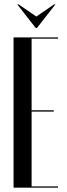

<svg xmlns="http://www.w3.org/2000/svg" viewBox="-20 -873 313 893"><path d="M250 -699V-693H127V-360H230V-354H127V-6H250V0H43V-699ZM66 -853 149 -796 232 -853H238L152 -743H146L60 -853Z"/></svg>

Font: Moniqa SemBd Narrow Display
Style: Regular
Weight: 600
Width: 4
Designer: Rajesh Rajput
Foundry: Rajesh Rajput
Version: Version 1.000